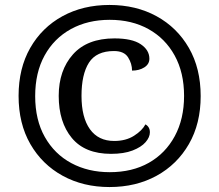

<svg xmlns="http://www.w3.org/2000/svg" viewBox="-20 -745 885 775"><path d="M422 10Q316 10 233 -35.5Q150 -81 102.5 -163.5Q55 -246 55 -358Q55 -469 102 -551.5Q149 -634 232 -679.5Q315 -725 422 -725Q529 -725 612 -679.5Q695 -634 742.5 -551.5Q790 -469 790 -357Q790 -246 742.5 -163.5Q695 -81 612 -35.5Q529 10 422 10ZM423 -50Q514 -50 581 -88Q648 -126 685.5 -195.5Q723 -265 723 -358Q723 -452 685 -521Q647 -590 579.5 -627.5Q512 -665 423 -665Q334 -665 266 -627.5Q198 -590 160 -521Q122 -452 122 -357Q122 -261 161 -192Q200 -123 268 -86.5Q336 -50 423 -50ZM428 -124Q323 -124 270 -188Q217 -252 217 -358Q217 -461 274.5 -525.5Q332 -590 442 -590Q513 -590 548 -566.5Q583 -543 583 -508Q583 -486 562.5 -473Q542 -460 513 -460Q513 -488 497 -513.5Q481 -539 440 -539Q369 -539 339 -492Q309 -445 309 -358Q309 -271 343 -223.5Q377 -176 441 -176Q488 -176 521 -197Q554 -218 567 -243Q585 -233 585 -211Q585 -191 567.5 -171Q550 -151 515 -137.5Q480 -124 428 -124Z"/></svg>

Font: Noto Serif Toto
Style: Bold
Weight: 700
Designer: Monotype Design Team
Foundry: Monotype Imaging Inc.
Version: Version 2.001; ttfautohint (v1.8.4.7-5d5b)